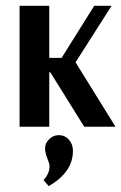

<svg xmlns="http://www.w3.org/2000/svg" viewBox="-20 -429 411 650"><path d="M371 0 235.8 -218 357.7 -409.3H298.9L188.6 -233.1H146.8V-409.3H46.3V0H146.8V-184.2H150.4L265.1 0ZM147.7 133.5Q147.7 159.3 127.2 180.6L145 201.1Q226.9 153.9 226.9 81.9Q226.9 58.7 213.1 43.6Q199.3 28.5 179.7 28.5Q160.1 28.5 146.4 42.3Q132.6 56 132.6 72.1Q132.6 88.1 140.1 106.8Q147.7 125.4 147.7 133.5Z"/></svg>

Font: Gidugu
Style: Regular
Weight: 400
Designer: Purushoth Kumar Guthula
Foundry: Silicon Andhra, USA.
Version: Version 1.0.5; ttfautohint (v1.2.25-373a) -l 7 -r 28 -G 50 -